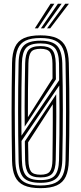

<svg xmlns="http://www.w3.org/2000/svg" viewBox="-20 -996 432 1024"><path d="M196 7.5Q140.5 7.5 107.8 -7.5Q75 -22.5 60.1 -54.9Q45.2 -87.2 44.2 -139.8Q43 -209.5 42.4 -273.6Q41.8 -337.8 41.8 -400Q41.8 -462.2 42.4 -526.4Q43 -590.5 44.2 -660.2Q45.2 -712.8 60.1 -745.2Q75 -777.8 107.8 -792.6Q140.5 -807.5 196 -807.5Q251 -807.5 283.6 -792.4Q316.2 -777.2 331 -744.9Q345.8 -712.5 347 -660.2Q348.8 -587.5 349.5 -523.1Q350.2 -458.8 350.1 -397.6Q350 -336.5 349.4 -273.2Q348.8 -210 347 -139.5Q345.8 -87 330.8 -54.6Q315.8 -22.2 283.1 -7.4Q250.5 7.5 196 7.5ZM196 -64.2Q232.8 -64.2 246 -81.6Q259.2 -99 259.8 -143Q260.5 -195.5 260.9 -244.8Q261.2 -294 261.5 -342.4Q261.8 -390.8 261.5 -440L130 -237Q130 -222.5 130.2 -210.1Q130.5 -197.8 130.8 -186.5Q131 -175.2 131.2 -164.2Q131.5 -153.2 131.5 -141.5Q132.5 -99 145.2 -81.6Q158 -64.2 196 -64.2ZM196 -49.8Q149.8 -49.8 132.6 -70.4Q115.5 -91 114 -141Q113.8 -158.8 113.4 -175.4Q113 -192 112.9 -208.5Q112.8 -225 112.5 -242.2L279.8 -493.2Q280.5 -431.8 280.2 -375.8Q280 -319.8 279.2 -262.9Q278.5 -206 277.2 -141.8Q276.2 -91.8 259.2 -70.8Q242.2 -49.8 196 -49.8ZM196 -35.5Q250.8 -35.5 272 -59.6Q293.2 -83.8 294.8 -141.5Q296.2 -213.8 296.9 -279.2Q297.5 -344.8 297.4 -408.6Q297.2 -472.5 296.2 -540.2L94.8 -244.2Q95 -231.5 95.1 -220.4Q95.2 -209.2 95.5 -197.9Q95.8 -186.5 96 -172.8Q96.2 -159 96.8 -141Q98 -83.5 119.1 -59.5Q140.2 -35.5 196 -35.5ZM196 -6.8Q245 -6.8 273.9 -20.4Q302.8 -34 315.6 -63.4Q328.5 -92.8 329.5 -140.2Q331 -212 331.6 -276.6Q332.2 -341.2 332.2 -403.2Q332.2 -465.2 331.6 -528.4Q331 -591.5 329.5 -659.8Q328.5 -707.5 315.5 -736.9Q302.5 -766.2 273.6 -779.8Q244.8 -793.2 196 -793.2Q146.2 -793.2 117.2 -779.6Q88.2 -766 75.5 -736.6Q62.8 -707.2 61.8 -659.8Q60.2 -593 59.5 -530.6Q58.8 -468.2 58.9 -406.1Q59 -344 59.6 -278.6Q60.2 -213.2 61.8 -140.2Q63.2 -67.5 93.4 -37.1Q123.5 -6.8 196 -6.8ZM196 -21Q131 -21 105.6 -48.5Q80.2 -76 79.2 -140.2Q77.8 -209.8 77.1 -273.6Q76.5 -337.5 76.5 -399.8Q76.5 -462 77.1 -526Q77.8 -590 79.2 -659.8Q80.2 -724.2 105.6 -751.6Q131 -779 196 -779Q259 -779 284.6 -751.6Q310.2 -724.2 312.2 -659.2Q313.5 -597.2 314.4 -536.1Q315.2 -475 315.2 -412Q315.2 -349 314.5 -281.9Q313.8 -214.8 312.2 -141Q310.2 -75.8 284.6 -48.4Q259 -21 196 -21ZM94.5 -272.2 295.5 -568.2Q295.5 -580.5 295.4 -596.4Q295.2 -612.2 295.1 -628.8Q295 -645.2 294.8 -658.8Q293.5 -717.2 271.6 -740.9Q249.8 -764.5 196 -764.5Q139.8 -764.5 118.9 -740.2Q98 -716 96.8 -659Q95.2 -590.2 94.5 -527.1Q93.8 -464 93.8 -401.6Q93.8 -339.2 94.5 -272.2ZM111.8 -320.8Q111.2 -375.5 111.4 -429.4Q111.5 -483.2 112.2 -539.9Q113 -596.5 114.2 -659Q115.2 -708.2 132.1 -729.2Q149 -750.2 196 -750.2Q240.8 -750.2 258.5 -729.9Q276.2 -709.5 277.2 -658Q277.5 -641 277.6 -618Q277.8 -595 278.2 -573.2ZM128.8 -370.8 260.2 -577.8Q260 -596.8 260 -617.4Q260 -638 259.8 -657Q259.2 -700.5 246.4 -718.1Q233.5 -735.8 196 -735.8Q158.2 -735.8 145.4 -718.5Q132.5 -701.2 131.5 -658.5Q130 -578 129.2 -511.4Q128.5 -444.8 128.8 -370.8ZM165.8 -845 249.8 -976H269.8L182.5 -845ZM231 -845 327.8 -976H347.5L247.8 -845ZM198.2 -845 288.8 -976H308.8L215 -845Z"/></svg>

Font: Big Shoulders Inline Display Thin SemiBold
Style: Regular
Weight: 600
Version: Version 2.002